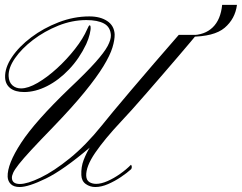

<svg xmlns="http://www.w3.org/2000/svg" viewBox="-20 -750 972 771"><path d="M59.1 1Q35.6 1 23.7 -10.5Q11.7 -22 10.7 -40Q8.8 -90.8 65.2 -177Q121.6 -263.2 258.8 -395Q326.7 -459 362.8 -499.5Q398.9 -540 412.4 -565.4Q425.8 -590.8 425.3 -608.9Q423.3 -641.6 397.7 -655.5Q372.1 -669.4 326.7 -669.4Q270 -669.4 214.1 -647Q158.2 -624.5 112.5 -589.6Q66.9 -554.7 40 -515.9Q13.2 -477.1 14.6 -444.3Q15.6 -420.4 29.5 -407.7Q43.5 -395 64.5 -395Q92.8 -395 131.1 -417.2Q169.4 -439.5 209 -475.6Q248.5 -511.7 281.2 -553.5Q314 -595.2 330.6 -633.8Q336.9 -648.4 339.8 -648.4Q343.8 -648.4 343.8 -639.6Q344.7 -631.8 340.3 -613Q335.9 -594.2 326.2 -572.8Q298.8 -515.1 257.6 -471.7Q216.3 -428.2 169.2 -404.3Q122.1 -380.4 76.7 -380.4Q41 -380.4 21.2 -396Q1.5 -411.6 0.5 -439Q-1 -477.5 27.6 -520.3Q56.2 -563 105.5 -600.1Q154.8 -637.2 215.6 -660.6Q276.4 -684.1 338.9 -684.1Q382.8 -684.1 410.6 -665.5Q438.5 -647 440.4 -612.3Q440.9 -589.8 431.4 -558.8Q421.9 -527.8 395.3 -484.1Q368.7 -440.4 319.6 -380.1Q270.5 -319.8 191.9 -238.3Q138.2 -183.1 105.5 -147.7Q72.8 -112.3 55.7 -90.6Q38.6 -68.8 33 -56.4Q27.3 -43.9 27.8 -35.2Q28.8 -11.2 60.1 -11.2Q89.8 -11.2 143.1 -36.9Q196.3 -62.5 260.7 -114.7Q325.2 -167 389.2 -246.6Q403.3 -264.6 433.8 -301.3Q464.4 -337.9 506.3 -387.5Q548.3 -437 597.4 -494.1Q646.5 -551.3 697.8 -609.9H768.6Q765.1 -605.5 746.1 -582.8Q727.1 -560.1 698 -526.1Q668.9 -492.2 635.5 -453.4Q602.1 -414.6 569.3 -377Q536.6 -339.4 509.5 -309.1Q482.4 -278.8 466.8 -262.7Q399.4 -190.9 362.1 -136.2Q324.7 -81.5 326.2 -43.9Q327.1 -26.4 338.6 -19Q350.1 -11.7 366.2 -11.7Q386.2 -11.7 411.9 -22.9Q437.5 -34.2 462.6 -52Q487.8 -69.8 505.9 -88.4Q508.3 -86.9 509.3 -80.1Q509.3 -74.7 506.8 -70.8Q490.2 -55.7 465.6 -39.1Q440.9 -22.5 413.8 -10.7Q386.7 1 362.8 1Q341.3 1 324.5 -11Q307.6 -22.9 306.6 -46.9Q305.2 -79.6 315.9 -107.4Q326.7 -135.3 340.3 -157.2Q233.9 -66.9 164.1 -33Q94.2 1 59.1 1ZM742.7 -602.5 748 -608.9Q801.8 -608.9 834 -639.9Q866.2 -670.9 872.1 -730.5H931.6Q924.3 -674.3 882.1 -638.4Q839.8 -602.5 742.7 -602.5Z"/></svg>

Font: Pinyon Script
Style: Regular
Weight: 400
Designer: Nicole Fally, Eben Sorkin
Foundry: Sorkin Type Co.
Version: Version 1.008; ttfautohint (v1.8.4.7-5d5b)